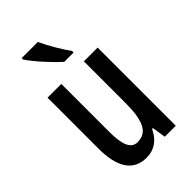

<svg xmlns="http://www.w3.org/2000/svg" viewBox="-234 -847 938 938"><g transform="rotate(-45 235.5 -378.0)"><path d="M221 -766H109V-757C135 -716 205 -639 244 -606H308V-617C281 -653 241 -721 221 -766ZM408 -540H313V-256C313 -135 290 -75 219 -75C176 -75 157 -118 157 -210V-540H62V-188C62 -66 101 10 198 10C250 10 292 -19 315 -71H321L332 0H408Z"/></g></svg>

Font: Noto Sans Sinhala UI ExtraCondensed Medium
Style: Regular
Weight: 500
Width: 2
Designer: Jelle Bosma - Monotype Design Team
Foundry: Monotype Imaging Inc.
Version: Version 2.006